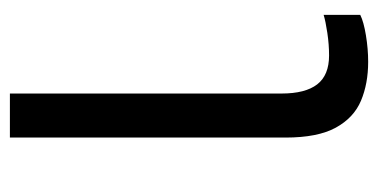

<svg xmlns="http://www.w3.org/2000/svg" viewBox="-208 -546 764 388"><g transform="rotate(-90 174.0 -352.0)"><path d="M243 10Q199 10 164.5 -4.5Q130 -19 110 -55.5Q90 -92 90 -157V-714H179V-165Q179 -117 197.5 -93Q216 -69 256 -69Q278 -69 301.5 -72.5Q325 -76 338 -80V-6Q324 1 296.5 5.5Q269 10 243 10Z"/></g></svg>

Font: lmalayalam25
Style: Book
Weight: 400
Designer: Jelle Bosma - Monotype Design Team
Foundry: Monotype Imaging Inc.
Version: Version 2.003